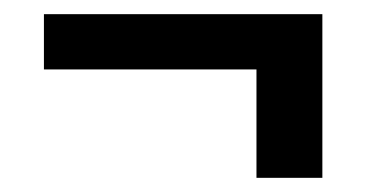

<svg xmlns="http://www.w3.org/2000/svg" viewBox="-20 -251 517 271"><path d="M342 0V-153H42V-231H435V0Z"/></svg>

Font: TajawalTap Med
Style: Regular
Weight: 500
Designer: Boutros Fonts
Foundry: Created by Boutros International 2017
Version: Version 2.700